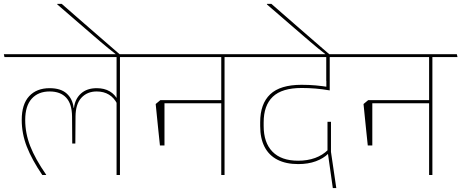

<svg xmlns="http://www.w3.org/2000/svg" viewBox="-38 -906 2388 994"><path d="M583 -615H565.5V0H583ZM496.5 -610.5H712.5L709.5 -625.5H493.5ZM-15 -610.5H662L658.5 -625.5H-18ZM219 -449.5Q151.5 -449.5 113 -408Q74.5 -366.5 74.5 -285Q74.5 -214 101 -146.2Q127.5 -78.5 181 0H201V-1.5Q144.5 -83 118.5 -149.5Q92.5 -216 92.5 -285Q92.5 -357.5 126.2 -395Q160 -432.5 219 -432.5Q275 -432.5 304.8 -400.2Q334.5 -368 335 -303L336 -163H352L353 -303Q353.5 -367.5 383.5 -400Q413.5 -432.5 462.5 -432.5Q499.5 -432.5 526.2 -416Q553 -399.5 568.5 -368.5L572 -387Q558 -416.5 530.2 -433Q502.5 -449.5 462.5 -449.5Q412 -449.5 381.2 -421.8Q350.5 -394 345 -348H343Q338 -394 307.2 -421.8Q276.5 -449.5 219 -449.5Z M258.5 -886V-883L401.5 -759.5Q423 -741 443.2 -723.5Q463.5 -706 483.2 -689.2Q503 -672.5 522.8 -656.2Q542.5 -640 563 -624V-621H582V-624.5Q564.5 -639.5 534.8 -665.5Q505 -691.5 468.8 -722.8Q432.5 -754 396.2 -785.8Q360 -817.5 329.5 -844Q299 -870.5 281.5 -886Z M1124.5 -615H1107.5V0H1124.5ZM1038.5 -610.5H1254.5L1251 -625.5H1035ZM1202 -610.5 1198.5 -625.5H681L684 -610.5ZM1114.5 -387.5H800.5V-371.5H1114.5ZM790 -153H813.5V-387.5H792L768 -367.5Q772 -325.5 775.5 -292.8Q779 -260 782.2 -227.2Q785.5 -194.5 790 -153Z M1585 -610.5H1773L1770 -625.5H1582ZM1668 -615.5H1651V-487L1668 -487.5ZM1227 -610.5H1791.5L1788 -625.5H1224ZM1651.5 -447.5 1669 -438V-616H1651.5ZM1675.5 -275.5H1657.5V-117.5L1659 -116L1685 67.5H1703L1675.5 -119.5ZM1505.5 -74Q1418 -74 1372.5 -120.8Q1327 -167.5 1327 -254V-272.5Q1327 -360 1374.2 -405.2Q1421.5 -450.5 1524 -450.5Q1560 -450.5 1595.8 -447.5Q1631.5 -444.5 1669 -438V-454.5Q1632 -460.5 1597.2 -463.8Q1562.5 -467 1523.5 -467Q1412.5 -467 1360.8 -417.8Q1309 -368.5 1309 -273.5V-253.5Q1309 -190 1331.5 -146Q1354 -102 1398.2 -79.2Q1442.5 -56.5 1506 -56.5Q1557.5 -56.5 1597.2 -71.2Q1637 -86 1662 -111L1660.5 -130.5Q1632.5 -102.5 1593.2 -88.2Q1554 -74 1505.5 -74Z M1344 -886V-883L1487 -759.5Q1508.5 -741 1528.8 -723.5Q1549 -706 1568.8 -689.2Q1588.5 -672.5 1608.2 -656.2Q1628 -640 1648.5 -624V-621H1667.5V-624.5Q1650 -639.5 1620.2 -665.5Q1590.5 -691.5 1554.2 -722.8Q1518 -754 1481.8 -785.8Q1445.5 -817.5 1415 -844Q1384.5 -870.5 1367 -886Z M2200.5 -615H2183.5V0H2200.5ZM2114.5 -610.5H2330.5L2327 -625.5H2111ZM2278 -610.5 2274.5 -625.5H1757L1760 -610.5ZM2190.5 -387.5H1876.5V-371.5H2190.5ZM1866 -153H1889.5V-387.5H1868L1844 -367.5Q1848 -325.5 1851.5 -292.8Q1855 -260 1858.2 -227.2Q1861.5 -194.5 1866 -153Z"/></svg>

Font: Anek Devanagari Thin
Style: Regular
Weight: 250
Designer: Kailash Malviya (Devanagari) & Yesha Goshar (Latin)
Foundry: Ek Type
Version: Version 1.003